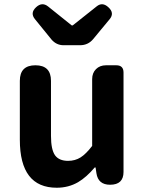

<svg xmlns="http://www.w3.org/2000/svg" viewBox="-20 -866 677 900"><path d="M246 14Q73 14 73 -211V-487Q73 -560 146 -560Q219 -560 219 -487V-229Q219 -165 238 -138Q257 -112 299 -112Q332 -112 357.5 -128Q383 -144 412 -182V-495Q412 -524 430 -542Q448 -560 477 -560H485H525Q559 -560 559 -526V-280V-60Q559 0 496 0Q440 0 432 -54L428 -81H424Q385 -35 346 -12Q301 14 246 14ZM278 -654Q245 -654 222 -680L144 -776Q120 -805 149 -832Q177 -858 205 -836L316 -747H321L433 -836Q460 -858 488 -832Q518 -805 494 -776L455 -729L417 -683Q393 -654 355 -654H318Z"/></svg>

Font: GenSenRounded2 TW B
Style: Regular
Weight: 700
Version: Version 2.000;PS 2;hotconv 16.6.51;makeotf.lib2.5.65220 DEVE